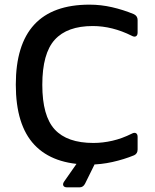

<svg xmlns="http://www.w3.org/2000/svg" viewBox="-20 -698 665 826"><path d="M365 10Q208 10 128 -75Q48 -160 48 -334Q48 -678 365 -678Q414 -678 462 -667Q510 -656 556 -637Q572 -629 572 -612V-558Q572 -546 565 -542Q558 -538 547 -544Q463 -586 379 -586Q269 -586 215.5 -527Q162 -468 162 -333Q162 -199 215.5 -141Q269 -83 382 -83Q422 -83 463.5 -92.5Q505 -102 547 -123Q558 -129 565 -125Q572 -121 572 -109V-55Q572 -37 557 -30Q513 -12 463.5 -1Q414 10 365 10ZM269 108Q256 108 252.5 100.5Q249 93 256 83L314 0Q323 -13 339 -13H370Q381 -13 386 -6.5Q391 0 386 11L346 92Q338 108 322 108Z"/></svg>

Font: Pitagon Sans Medium
Style: Regular
Weight: 500
Designer: Travis Tran
Foundry: Pitagon
Version: Version 1.001; ttfautohint (v1.8.4.7-5d5b);gftools[0.9.26]